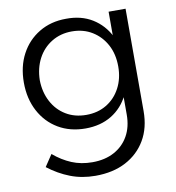

<svg xmlns="http://www.w3.org/2000/svg" viewBox="-81 -601 798 870"><g transform="rotate(-10 318.0 -166.0)"><path d="M554 -55Q554 22 521 78Q488 134 429 165Q370 196 289 196Q227 196 174 175.5Q121 155 73 118L109 64Q148 97 191 115Q234 133 286 133Q344 133 386.5 110Q429 87 452.5 45.5Q476 4 476 -53V-526H554ZM280 -528Q350 -529 401 -497.5Q452 -466 480.5 -409.5Q509 -353 508 -276Q509 -199 481 -142Q453 -85 402 -54Q351 -23 282 -23Q211 -23 157 -55Q103 -87 72.5 -144.5Q42 -202 42 -276Q42 -350 72 -406.5Q102 -463 156 -495.5Q210 -528 280 -528ZM296 -467Q244 -467 203 -442Q162 -417 139 -373.5Q116 -330 115 -274Q116 -219 139 -175.5Q162 -132 202.5 -107.5Q243 -83 296 -83Q349 -83 389.5 -107.5Q430 -132 453 -175.5Q476 -219 476 -274Q476 -331 453 -374Q430 -417 389.5 -442Q349 -467 296 -467Z"/></g></svg>

Font: Alexandria Light
Style: Regular
Weight: 300
Designer: Mohamed Gaber
Foundry: Kief Type Foundry
Version: Version 5.100